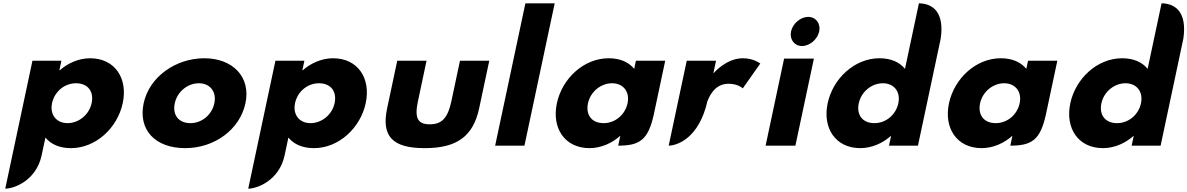

<svg xmlns="http://www.w3.org/2000/svg" viewBox="-20 -880 7174 1160"><path d="M721.6 -257C753.5 -407 674.2 -528 524.2 -528C454.2 -528 387.6 -497 340.7 -455H338.7L351 -513H176L11.7 260C69.1 259.1 198.7 208.6 231.2 60L254.4 -49C287.7 -8 339.8 15 408.8 15C558.8 15 689.7 -107 721.6 -257ZM533.6 -257C518.5 -186 454.9 -136 387.9 -136C321.9 -136 279.5 -186 294.6 -257C309.5 -327 370.1 -377 439.1 -377C511.1 -377 548.5 -327 533.6 -257Z M847.9 -256C814.3 -98 914.3 15 1099.3 15C1276.3 15 1429.3 -98 1462.9 -256C1496.9 -416 1384.7 -528 1214.7 -528C1041.7 -528 881.9 -416 847.9 -256ZM1035.9 -256C1051 -327 1114.6 -377 1181.6 -377C1247.6 -377 1290 -327 1274.9 -256C1260 -186 1199.4 -136 1130.4 -136C1058.4 -136 1021 -186 1035.9 -256Z M2189.6 -257C2221.5 -407 2142.2 -528 1992.2 -528C1922.2 -528 1855.6 -497 1808.7 -455H1806.7L1819 -513H1644L1479.7 260C1537.1 259.1 1666.7 208.6 1699.2 60L1722.4 -49C1755.7 -8 1807.8 15 1876.8 15C2026.8 15 2157.7 -107 2189.6 -257ZM2001.6 -257C1986.5 -186 1922.9 -136 1855.9 -136C1789.9 -136 1747.5 -186 1762.6 -257C1777.5 -327 1838.1 -377 1907.1 -377C1979.1 -377 2016.5 -327 2001.6 -257Z M2557 -513H2380L2319 -226C2282.5 -54 2353.8 15 2545.8 15C2737.8 15 2838.5 -54 2875 -226L2936 -513H2759L2707.2 -269C2685.7 -168 2650.4 -129 2576.4 -129C2502.4 -129 2483.7 -168 2505.2 -269Z M2971.5 0H3148.5L3331.3 -860H3154.3Z M3344.4 -256C3312.5 -106 3391.8 15 3541.8 15C3611.8 15 3678.4 -16 3725.3 -58H3727.3L3715 0C3844.7 -0.2 3896.2 -33.5 3930.4 -190L3999 -513H3822L3811.6 -464C3778.3 -505 3726.2 -528 3657.2 -528C3507.2 -528 3376.3 -406 3344.4 -256ZM3532.4 -256C3547.5 -327 3611.1 -377 3678.1 -377C3744.1 -377 3786.5 -327 3771.4 -256C3756.5 -186 3695.9 -136 3626.9 -136C3554.9 -136 3517.5 -186 3532.4 -256Z M4020 0C4068.8 -0.7 4202.5 -41.6 4254.4 -270C4260.9 -282.2 4289.5 -374 4381.5 -374C4440.5 -374 4467.5 -346 4467.5 -346L4573.4 -496C4573.4 -496 4534.2 -528 4468.2 -528C4367.2 -528 4292.3 -439 4292.3 -439H4290.3L4306 -513H4129Z M4605.5 0H4785.5L4897.3 -526H4717.3ZM4759.2 -690C4749 -642 4779.5 -602 4825.5 -602C4871.5 -602 4919 -642 4929.2 -690C4939.4 -738 4908.9 -778 4862.9 -778C4816.9 -778 4769.4 -738 4759.2 -690Z M4980.4 -256C4948.5 -106 5027.8 15 5177.8 15C5247.8 15 5314.4 -16 5361.3 -58H5363.3L5351 0H5526L5663.5 -647C5686 -800.8 5620.8 -858.6 5531.8 -860L5447.6 -464C5414.3 -505 5362.2 -528 5293.2 -528C5143.2 -528 5012.3 -406 4980.4 -256ZM5168.4 -256C5183.5 -327 5247.1 -377 5314.1 -377C5380.1 -377 5422.5 -327 5407.4 -256C5392.5 -186 5331.9 -136 5262.9 -136C5190.9 -136 5153.5 -186 5168.4 -256Z M5713.4 -256C5681.5 -106 5760.8 15 5910.8 15C5980.8 15 6047.4 -16 6094.3 -58H6096.3L6084 0C6213.7 -0.2 6265.2 -33.5 6299.4 -190L6368 -513H6191L6180.6 -464C6147.3 -505 6095.2 -528 6026.2 -528C5876.2 -528 5745.3 -406 5713.4 -256ZM5901.4 -256C5916.5 -327 5980.1 -377 6047.1 -377C6113.1 -377 6155.5 -327 6140.4 -256C6125.5 -186 6064.9 -136 5995.9 -136C5923.9 -136 5886.5 -186 5901.4 -256Z M6446.4 -256C6414.5 -106 6493.8 15 6643.8 15C6713.8 15 6780.4 -16 6827.3 -58H6829.3L6817 0H6992L7129.5 -647C7152 -800.8 7086.8 -858.6 6997.8 -860L6913.6 -464C6880.3 -505 6828.2 -528 6759.2 -528C6609.2 -528 6478.3 -406 6446.4 -256ZM6634.4 -256C6649.5 -327 6713.1 -377 6780.1 -377C6846.1 -377 6888.5 -327 6873.4 -256C6858.5 -186 6797.9 -136 6728.9 -136C6656.9 -136 6619.5 -186 6634.4 -256Z"/></svg>

Font: Hussar Nova
Style: 76
Weight: 700
Foundry: Cannot Into Space Fonts
Version: Version 0.99